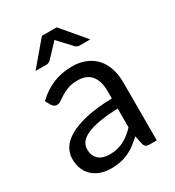

<svg xmlns="http://www.w3.org/2000/svg" viewBox="-175 -819 847 930"><g transform="rotate(-30 248.5 -354.0)"><path d="M345 -228V-123C335 -112.3 324.8 -102.8 314.2 -94.5C303.8 -86.2 292.8 -79 281.2 -73C269.8 -67 257.5 -62.4 244.5 -59.2C231.5 -56.1 217.2 -54.5 201.5 -54.5C189.8 -54.5 178.9 -55.9 168.8 -58.8C158.6 -61.6 149.8 -66.1 142.2 -72.2C134.8 -78.4 128.8 -86.3 124.5 -96C120.2 -105.7 118 -117.2 118 -130.5C118 -144.5 122.1 -157.2 130.2 -168.5C138.4 -179.8 151.6 -189.7 169.8 -198C187.9 -206.3 211.4 -213.1 240.2 -218.2C269.1 -223.4 304 -226.7 345 -228ZM57.5 -435 73.5 -406.5C76.5 -401.8 80.2 -397.9 84.5 -394.8C88.8 -391.6 94 -390 100 -390C107.7 -390 115.4 -392.8 123.2 -398.2C131.1 -403.8 140.4 -409.9 151.2 -416.8C162.1 -423.6 174.9 -429.8 189.8 -435.2C204.6 -440.8 223 -443.5 245 -443.5C277.7 -443.5 302.5 -433.4 319.5 -413.2C336.5 -393.1 345 -363.3 345 -324V-284.5C287.3 -283.2 238.7 -277.9 199 -268.8C159.3 -259.6 127.2 -247.8 102.5 -233.5C77.8 -219.2 60 -202.8 49 -184.2C38 -165.8 32.5 -146.5 32.5 -126.5C32.5 -103.5 36.2 -83.6 43.8 -66.8C51.2 -49.9 61.4 -36 74.2 -25C87.1 -14 102.2 -5.8 119.5 -0.2C136.8 5.2 155.3 8 175 8C194.3 8 211.9 6.2 227.8 2.8C243.6 -0.8 258.5 -5.8 272.5 -12.2C286.5 -18.8 299.8 -26.8 312.5 -36.2C325.2 -45.8 338.2 -56.7 351.5 -69L361.5 -21C364.2 -12.7 367.8 -7.1 372.5 -4.2C377.2 -1.4 383.8 0 392.5 0H432V-324C432 -352.3 428.2 -378.3 420.5 -402C412.8 -425.7 401.5 -445.8 386.5 -462.5C371.5 -479.2 353 -492.2 331 -501.5C309 -510.8 283.8 -515.5 255.5 -515.5C216.2 -515.5 180.3 -508.8 148 -495.5C115.7 -482.2 85.5 -462 57.5 -435ZM397.5 -584.5 286 -716.5H203L91.5 -584.5H153C161 -584.5 168.5 -587.7 175.5 -594L237.5 -660C238.8 -661.3 240.2 -662.8 241.5 -664.5C242.8 -666.2 244.3 -667.8 246 -669.5C248.3 -665.8 251 -662.7 254 -660L315.5 -594C319.2 -590.3 322.9 -587.8 326.8 -586.5C330.6 -585.2 334.3 -584.5 338 -584.5Z"/></g></svg>

Font: LatoLatin
Style: Regular
Weight: 400
Designer: Lukasz Dziedzic with Adam Twardoch and Botio Nikoltchev
Foundry: tyPoland Lukasz Dziedzic
Version: Version 2.015; 2015-08-06; http://www.latofonts.com/